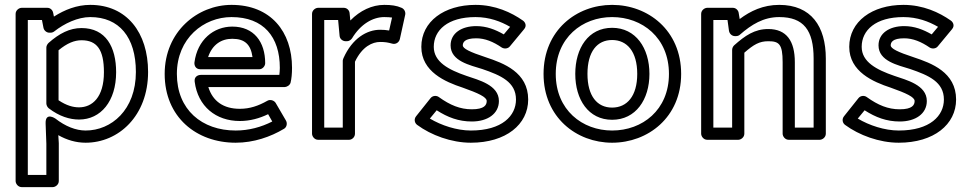

<svg xmlns="http://www.w3.org/2000/svg" viewBox="-20 -548 3972 787"><path d="M167 -41 170 41V169H94V-466H152L158 -435C160 -423 171 -414 182 -414H187C193 -414 198 -416 202 -419C244 -452 299 -478 350 -478C468 -478 537 -396 537 -253C537 -97 436 -13 331 -13C291 -13 248 -30 207 -62C207 -62 165 -91 167 -41ZM219 6C254 26 292 37 331 37C466 37 587 -73 587 -253C587 -414 500 -528 350 -528C295 -528 245 -508 201 -480L198 -495C196 -506 187 -516 174 -516H69C58 -516 44 -506 44 -491V194C44 205 54 219 69 219H196C207 219 221 209 221 194V39ZM180 -104C223 -71 266 -58 304 -58C393 -58 456 -133 456 -252C456 -355 414 -433 314 -433C266 -433 223 -411 179 -372C174 -367 170 -360 170 -353V-124C170 -116 175 -108 180 -104ZM220 -137V-342C255 -371 285 -383 314 -383C377 -383 406 -345 406 -252C406 -149 358 -108 304 -108C280 -108 253 -115 220 -137Z M705 -245C705 -391 815 -478 929 -478C1061 -478 1127 -396 1127 -270C1127 -260 1126 -249 1125 -241H803C793 -241 775 -235 778 -213C791 -112 865 -52 963 -52C1005 -52 1044 -63 1079 -80L1096 -50C1051 -27 1000 -13 946 -13C808 -13 705 -98 705 -245ZM655 -245C655 -68 785 37 946 37C1020 37 1089 13 1144 -20C1155 -26 1159 -42 1152 -54L1110 -126C1104 -136 1088 -142 1076 -135C1039 -114 1004 -102 963 -102C896 -102 852 -133 834 -191H1146C1155 -191 1168 -198 1171 -209C1175 -225 1177 -246 1177 -270C1177 -418 1090 -528 929 -528C790 -528 655 -419 655 -245ZM802 -264H1042C1057 -264 1067 -278 1067 -289C1067 -376 1021 -439 932 -439C856 -439 789 -385 777 -292C776 -282 780 -264 802 -264ZM833 -314C850 -365 887 -389 932 -389C984 -389 1008 -365 1015 -314Z M1309 -25V-466H1366L1372 -401C1373 -388 1385 -379 1397 -379H1402C1411 -379 1419 -385 1423 -391C1458 -449 1508 -478 1555 -478C1569 -478 1580 -477 1587 -476L1575 -423C1562 -425 1552 -426 1538 -426C1484 -426 1424 -391 1388 -310C1387 -307 1385 -303 1385 -300V-25ZM1259 0C1259 11 1269 25 1284 25H1411C1422 25 1435 15 1435 0V-295C1465 -358 1507 -376 1538 -376C1559 -376 1570 -374 1588 -369C1603 -365 1616 -375 1619 -388L1641 -488C1643 -498 1638 -511 1626 -516C1606 -525 1584 -528 1555 -528C1505 -528 1456 -505 1416 -464L1413 -494C1412 -506 1402 -516 1389 -516H1284C1273 -516 1259 -506 1259 -491Z M1742 -62 1770 -96C1815 -67 1860 -50 1914 -50C1979 -50 2025 -82 2025 -134C2025 -200 1941 -220 1892 -237C1819 -262 1758 -294 1758 -356C1758 -424 1815 -478 1929 -478C1986 -478 2033 -460 2071 -438L2045 -407C2010 -427 1974 -441 1932 -441C1872 -441 1827 -412 1827 -362C1827 -297 1907 -281 1957 -265C2033 -239 2095 -212 2095 -140C2095 -74 2039 -13 1910 -13C1852 -13 1789 -34 1742 -62ZM1686 -72C1676 -60 1679 -44 1690 -36C1747 6 1830 37 1910 37C2054 37 2145 -38 2145 -140C2145 -252 2044 -289 1972 -313C1905 -335 1877 -349 1877 -362C1877 -374 1884 -391 1932 -391C1968 -391 2002 -377 2037 -353C2047 -347 2062 -348 2070 -358L2128 -428C2141 -443 2132 -458 2123 -464C2076 -497 2010 -528 1929 -528C1801 -528 1707 -460 1707 -356C1707 -254 1806 -212 1876 -189C1941 -166 1975 -150 1975 -134C1975 -118 1966 -100 1914 -100C1866 -100 1825 -117 1779 -150C1770 -157 1754 -157 1745 -146Z M2258 -245C2258 -394 2367 -478 2489 -478C2612 -478 2722 -394 2722 -245C2722 -97 2613 -13 2489 -13C2367 -13 2258 -97 2258 -245ZM2208 -245C2208 -67 2343 37 2489 37C2636 37 2772 -67 2772 -245C2772 -424 2636 -528 2489 -528C2343 -528 2208 -424 2208 -245ZM2338 -245C2338 -140 2392 -57 2489 -57C2586 -57 2642 -140 2642 -245C2642 -351 2586 -434 2489 -434C2392 -434 2338 -351 2338 -245ZM2388 -245C2388 -337 2428 -384 2489 -384C2550 -384 2592 -337 2592 -245C2592 -154 2550 -107 2489 -107C2428 -107 2388 -154 2388 -245Z M2904 -25V-466H2962L2968 -422C2970 -409 2981 -400 2992 -400H2997C3003 -400 3009 -402 3013 -406C3060 -447 3109 -478 3174 -478C3274 -478 3315 -424 3315 -308V-25H3238V-293C3238 -380 3204 -429 3129 -429C3073 -429 3034 -402 2989 -362C2984 -357 2981 -350 2981 -343V-25ZM2854 0C2854 11 2864 25 2879 25H3006C3017 25 3031 15 3031 0V-332C3070 -366 3093 -379 3129 -379C3173 -379 3188 -368 3188 -293V0C3188 11 3198 25 3213 25H3340C3351 25 3365 15 3365 0V-308C3365 -440 3305 -528 3174 -528C3108 -528 3056 -503 3012 -470L3008 -494C3007 -505 2997 -516 2984 -516H2879C2868 -516 2854 -506 2854 -491Z M3496 -62 3524 -96C3569 -67 3614 -50 3668 -50C3733 -50 3779 -82 3779 -134C3779 -200 3695 -220 3646 -237C3573 -262 3512 -294 3512 -356C3512 -424 3569 -478 3683 -478C3740 -478 3787 -460 3825 -438L3799 -407C3764 -427 3728 -441 3686 -441C3626 -441 3581 -412 3581 -362C3581 -297 3661 -281 3711 -265C3787 -239 3849 -212 3849 -140C3849 -74 3793 -13 3664 -13C3606 -13 3543 -34 3496 -62ZM3440 -72C3430 -60 3433 -44 3444 -36C3501 6 3584 37 3664 37C3808 37 3899 -38 3899 -140C3899 -252 3798 -289 3726 -313C3659 -335 3631 -349 3631 -362C3631 -374 3638 -391 3686 -391C3722 -391 3756 -377 3791 -353C3801 -347 3816 -348 3824 -358L3882 -428C3895 -443 3886 -458 3877 -464C3830 -497 3764 -528 3683 -528C3555 -528 3461 -460 3461 -356C3461 -254 3560 -212 3630 -189C3695 -166 3729 -150 3729 -134C3729 -118 3720 -100 3668 -100C3620 -100 3579 -117 3533 -150C3524 -157 3508 -157 3499 -146Z"/></svg>

Font: Falling Sky
Style: ExtOu
Weight: 400
Designer: Paul D. Hunt
Foundry: Adobe Systems Incorporated
Version: Version 1.02